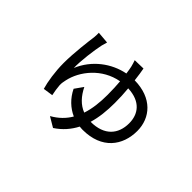

<svg xmlns="http://www.w3.org/2000/svg" viewBox="-126 -894 1253 1253"><g transform="rotate(45 500.0 -268.0)"><path d="M595 -124C613 -184 620 -251 620 -323C620 -367 618 -411 614 -452C733 -447 780 -378 780 -295C780 -196 722 -124 595 -124ZM514 -612C519 -599 524 -582 528 -566C531 -552 534 -534 537 -512C423 -490 318 -412 269 -295C267 -358 282 -473 294 -527C297 -539 301 -554 305 -566L222 -573C223 -562 222 -548 221 -533C215 -488 199 -366 199 -271C199 -193 212 -110 227 -60L295 -70C290 -90 284 -132 283 -150C282 -168 286 -186 289 -200C311 -305 403 -422 544 -447C547 -413 549 -373 549 -327C549 -258 542 -193 523 -137C471 -157 433 -199 405 -256L364 -198C393 -138 439 -95 493 -71C468 -28 431 9 381 37L450 78C502 44 540 0 567 -52C576 -51 585 -50 595 -50C772 -50 853 -163 853 -297C853 -418 769 -517 607 -519C603 -558 597 -591 593 -614Z"/></g></svg>

Font: Noto Sans CJK TC Regular
Style: Regular
Weight: 400
Designer: Ryoko NISHIZUKA (kana & ideographs); Paul D. Hunt (Latin, Greek & Cyrillic); Wenlong ZHANG (bopomofo); Sandoll Communica
Foundry: Adobe Systems Incorporated
Version: Version 1.001;PS 1.001;hotconv 1.0.78;makeotf.lib2.5.61930